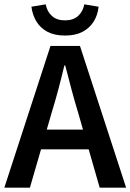

<svg xmlns="http://www.w3.org/2000/svg" viewBox="-22 -866 602 886"><path d="M-2 0 211 -654H347L560 0H438L338 -348Q322 -400 307.5 -455Q293 -510 279 -564H275Q262 -509 247.5 -454.5Q233 -400 217 -348L116 0ZM124 -177V-268H432V-177ZM278 -702Q230 -702 197.5 -719Q165 -736 146.5 -766Q128 -796 123 -835L189 -846Q195 -813 217.5 -792.5Q240 -772 278 -772Q316 -772 338.5 -792.5Q361 -813 367 -846L433 -835Q429 -796 410 -766Q391 -736 358.5 -719Q326 -702 278 -702Z"/></svg>

Font: Source Sans 3 SemiBold
Style: Regular
Weight: 600
Designer: Paul D. Hunt
Foundry: Adobe
Version: Version 3.046;hotconv 1.0.118;makeotfexe 2.5.65603